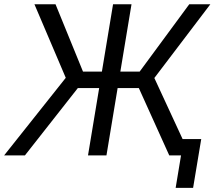

<svg xmlns="http://www.w3.org/2000/svg" viewBox="-47 -748 1033 924"><path d="M585.9 -727.5 465.3 0H376.5L497.1 -727.5ZM-27.3 0 269.5 -373.5 118.7 -727.5H220.2L352.5 -403.3H625L863.8 -727.5H965.3L695.8 -372.6L868.2 0H767.6L621.1 -324.2H327.6L72.8 0ZM798.3 156.2 824.2 0H788.1L800.8 -78.6H921.4L882.3 156.2Z"/></svg>

Font: Inter 28pt
Style: Italic
Weight: 400
Italic angle: -9.3988°
Designer: Rasmus Andersson
Foundry: rsms
Version: Version 4.001;git-66647c0bb